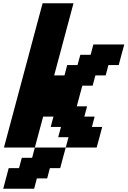

<svg xmlns="http://www.w3.org/2000/svg" viewBox="-24 -895 774 1165"><path d="M-4.4 250H183.1L199.7 187.5H262.2L278.8 125H341.3Q346.7 104 357.9 62.5Q369.1 21 375 0H187.5L170.9 62.5H108.4L91.3 125H28.8Q23.4 145.5 12.2 187.3Q1 229 -4.4 250ZM375 0H562.5Q568.4 -21 579.6 -62.5Q590.8 -104 596.2 -125H533.7L550.3 -187.5H487.8L504.4 -250H441.9Q447.3 -270.5 458.5 -312.3Q469.7 -354 475.6 -375H538.1L554.7 -437.5H617.2L633.8 -500H696.3Q701.7 -520.5 712.9 -562.3Q724.1 -604 730 -625H542.5L525.9 -562.5H463.4L446.3 -500H383.8L367.2 -437.5H304.7L421.9 -875H234.4Q195.3 -729 117.2 -437.5Q39.1 -146 0 0H187.5L237.8 -187.5H300.3L283.7 -125H346.2L329.1 -62.5H391.6Z"/></svg>

Font: Faithful 32x
Style: SemiboldOblique
Weight: 400
Foundry: Faithful Resource Pack
Version: Version 1.0; January 27, 2023